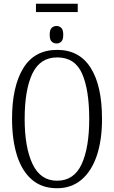

<svg xmlns="http://www.w3.org/2000/svg" viewBox="-20 -990 607 1020"><path d="M171 -926V-970H393V-926ZM281 -759Q265 -759 254.5 -769Q244 -779 244 -805Q244 -832 254.5 -842Q265 -852 281 -852Q295 -852 305.5 -842Q316 -832 316 -805Q316 -779 305.5 -769Q295 -759 281 -759ZM283 10Q202 10 149 -36Q96 -82 70 -165Q44 -248 44 -359Q44 -530 103.5 -627.5Q163 -725 284 -725Q401 -725 461.5 -630Q522 -535 522 -358Q522 -245 494 -162.5Q466 -80 412.5 -35Q359 10 283 10ZM283 -30Q373 -30 413.5 -117.5Q454 -205 454 -358Q454 -513 416 -599Q378 -685 284 -685Q193 -685 152 -599Q111 -513 111 -358Q111 -207 153 -118.5Q195 -30 283 -30Z"/></svg>

Font: Noto Serif ExtraCondensed Light
Style: Regular
Weight: 300
Width: 2
Designer: Monotype Design Team
Foundry: Monotype Imaging Inc.
Version: Version 2.014; ttfautohint (v1.8.4.7-5d5b)